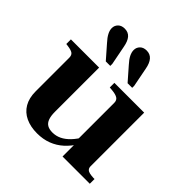

<svg xmlns="http://www.w3.org/2000/svg" viewBox="-205 -948 1121 1121"><g transform="rotate(45 355.0 -387.5)"><path d="M448 -706 471 -588V-571H433L363 -651Q341 -675 331 -695Q321 -715 321 -733Q321 -755 336 -770Q351 -785 377 -785Q406 -785 423.5 -765Q441 -745 448 -706ZM267 -706 290 -588V-571H253L183 -651Q161 -675 150.5 -695Q140 -715 140 -733Q140 -755 155 -770Q170 -785 196 -785Q226 -785 243 -765Q260 -745 267 -706ZM251 -518V-153Q251 -119 259 -97.5Q267 -76 283.5 -66.5Q300 -57 326 -57Q355 -57 381 -69.5Q407 -82 431 -107Q455 -132 476 -169L485 -120Q460 -79 428 -50Q396 -21 355.5 -5.5Q315 10 266 10Q212 10 171.5 -9Q131 -28 109 -65.5Q87 -103 87 -158V-435Q87 -456 75 -465Q63 -474 33 -478L18 -480V-518ZM623 -518V-76Q623 -62 630 -54Q637 -46 650 -43Q663 -40 682 -39H692V0H467V-110L459 -111V-435Q459 -456 444.5 -465.5Q430 -475 400 -478L377 -480V-518Z"/></g></svg>

Font: Roboto Serif 120pt Expanded SemiBold
Style: Regular
Weight: 600
Width: 7
Designer: Greg Gazdowicz
Foundry: Commercial Type
Version: Version 1.008